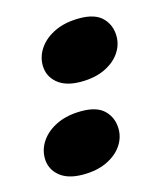

<svg xmlns="http://www.w3.org/2000/svg" viewBox="-82 -551 547 628"><g transform="rotate(-15 191.0 -237.5)"><path d="M123.5 11Q71.5 11 43.8 -13Q16 -37 16 -73.5Q16 -104.5 34.8 -131.2Q53.5 -158 88.5 -174.5Q123.5 -191 172 -191Q224.5 -191 249.2 -165.8Q274 -140.5 274 -102.5Q274 -72.5 255.8 -46.5Q237.5 -20.5 203.8 -4.8Q170 11 123.5 11ZM195.5 -284Q143.5 -284 115.8 -308Q88 -332 88 -368.5Q88 -399.5 106.8 -426.2Q125.5 -453 160.5 -469.5Q195.5 -486 244 -486Q296.5 -486 321.2 -460.8Q346 -435.5 346 -397.5Q346 -367.5 327.8 -341.5Q309.5 -315.5 275.8 -299.8Q242 -284 195.5 -284Z"/></g></svg>

Font: Fraunces
Style: Italic
Weight: 900
Italic angle: -16°
Version: Version 1.000;[0bf87f6ff]